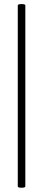

<svg xmlns="http://www.w3.org/2000/svg" viewBox="-20 -758 208 940"><path d="M67 154V-731Q67 -736 76.5 -737.5Q86 -739 95 -737.5Q104 -736 104 -731V154Q104 159 95 160.5Q86 162 76.5 160.5Q67 159 67 154Z"/></svg>

Font: Cormorant Infant Light
Style: Regular
Weight: 300
Designer: Christian Thalmann (Catharsis Fonts)
Foundry: Catharsis Fonts
Version: Version 4.001